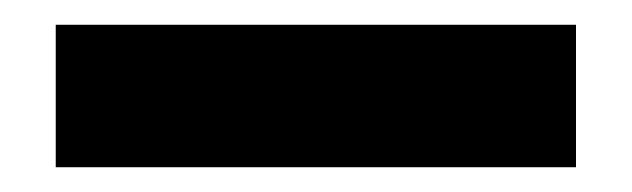

<svg xmlns="http://www.w3.org/2000/svg" viewBox="-20 -20 510 155"><path d="M25 115H445V0H25Z"/></svg>

Font: Unageo
Style: SemiBold
Weight: 600
Designer: Richard Sepsi
Foundry: Richard Sepsi
Version: Version 2.000